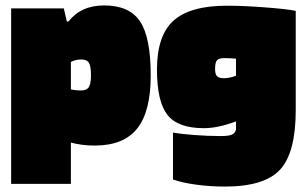

<svg xmlns="http://www.w3.org/2000/svg" viewBox="-20 -525 1130 707"><path d="M241 152H21V-494H215L226 -446H232Q256 -476 288.5 -490.5Q321 -505 364 -505Q456 -505 495.5 -446.5Q535 -388 535 -247Q535 -114 485 -51.5Q435 11 329 11Q304 11 281.5 8Q259 5 241 0ZM315 -248Q315 -281 307.5 -293.5Q300 -306 279 -306Q270 -306 260.5 -304Q251 -302 241 -297V-196Q249 -194 258 -193Q267 -192 279 -192Q300 -192 307.5 -205Q315 -218 315 -248Z M808 162Q754 162 702.5 155Q651 148 617 136V-37Q642 -32 693 -28Q744 -24 793 -24Q823 -24 834.5 -29.5Q846 -35 849 -48V-78Q814 -65 785 -59Q756 -53 731 -53Q635 -53 596.5 -102Q558 -151 558 -269Q558 -394 619 -449Q680 -504 816 -504Q874 -504 954 -498Q1034 -492 1069 -485V-120Q1069 37 1011.5 99.5Q954 162 808 162ZM806 -311Q786 -311 779 -303Q772 -295 772 -271Q772 -251 779.5 -244Q787 -237 805 -237Q814 -237 824.5 -239Q835 -241 849 -246V-309Q837 -310 827 -310.5Q817 -311 806 -311Z"/></svg>

Font: Blinker Black
Style: Regular
Weight: 900
Designer: Juergen Huber
Foundry: supertype
Version: Version 1.017;hotconv 1.0.117;makeotfexe 2.5.65602